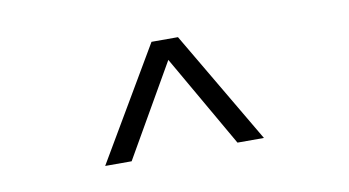

<svg xmlns="http://www.w3.org/2000/svg" viewBox="-37 -769 623 343"><g transform="rotate(-10 275.0 -598.0)"><path d="M251 -700H299L419 -496H371L275 -663L179 -496H131Z"/></g></svg>

Font: Gilda Display
Style: Regular
Weight: 400
Designer: Eduardo Rodriguez Tunni
Foundry: Eduardo Rodriguez Tunni
Version: Version 1.001